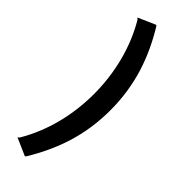

<svg xmlns="http://www.w3.org/2000/svg" viewBox="-302 -752 949 949"><g transform="rotate(45 172.0 -278.0)"><path d="M51 134 43 141 134 181 139 178C222 42 273 -102 273 -278C273 -454 222 -598 139 -734L134 -737L43 -697L51 -690C124 -567 159 -421 159 -278C159 -135 125 10 51 134Z"/></g></svg>

Font: Falling Sky
Style: SeBd
Weight: 600
Designer: Paul D. Hunt
Foundry: Adobe Systems Incorporated
Version: Version 1.02